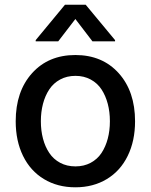

<svg xmlns="http://www.w3.org/2000/svg" viewBox="-20 -787 642 818"><path d="M228 -610.8H132.1V-616.1L256.7 -766.7H345.2L470.2 -616.1V-610.8H373.9L301.1 -706ZM46.9 -270.2Q46.9 -397.7 116.5 -475.1Q186.1 -552.6 301.1 -552.6Q416.2 -552.6 485.8 -475.1Q555.4 -397.7 555.4 -270.2Q555.4 -186.8 524.1 -122.9Q492.9 -58.9 435 -24Q377.1 11 301.1 11Q225.1 11 167.3 -24Q109.4 -58.9 78.1 -122.9Q46.9 -186.8 46.9 -270.2ZM301.5 -78.1Q337.7 -78.1 366.3 -93.4Q394.9 -108.7 412.5 -135.3Q430 -161.9 439.1 -196.2Q448.2 -230.5 448.2 -270.6Q448.2 -310.4 439.1 -344.8Q430 -379.3 412.5 -406.1Q394.9 -432.9 366.3 -448.3Q337.7 -463.8 301.5 -463.8Q264.9 -463.8 236.3 -448.3Q207.7 -432.9 190 -406.1Q172.2 -379.3 163.2 -344.8Q154.1 -310.4 154.1 -270.6Q154.1 -230.5 163.2 -196.2Q172.2 -161.9 190 -135.3Q207.7 -108.7 236.3 -93.4Q264.9 -78.1 301.5 -78.1Z"/></svg>

Font: TID UI Medium
Style: Regular
Weight: 500
Designer: The TID Project Authors
Foundry: Bakken & Bæck
Version: Version 1.001;hotconv 1.0.109;makeotfexe 2.5.65596